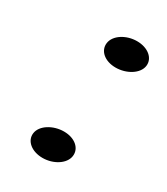

<svg xmlns="http://www.w3.org/2000/svg" viewBox="-101 -383 386 445"><g transform="rotate(30 92.0 -161.0)"><path d="M35 -28C32 -6 53 11 82 11C111 11 138 -6 141 -28C144 -50 124 -67 95 -67C66 -67 38 -50 35 -28ZM78 -294C75 -272 95 -255 124 -255C153 -255 181 -272 184 -294C187 -316 166 -333 137 -333C108 -333 81 -316 78 -294Z"/></g></svg>

Font: Charger Sport
Style: DfNrwObl
Weight: 400
Designer: Jasper
Foundry: Cannot Into Space Fonts
Version: Version 1.1